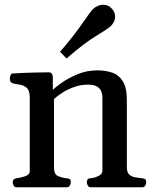

<svg xmlns="http://www.w3.org/2000/svg" viewBox="-20 -793 649 813"><path d="M50.3 0Q42 0 37.8 -7.3Q33.7 -14.6 33.7 -20Q33.7 -36.1 49.8 -38.1Q67.9 -40.5 86.9 -46.9Q106 -53.2 106 -69.3V-379.9Q106 -410.2 92.8 -421.4Q79.6 -432.6 62.5 -434.8Q45.4 -437 33.2 -440.4Q28.3 -442.9 24.9 -446.8Q21.5 -450.7 21.5 -460Q21.5 -465.8 24.4 -473.6Q27.3 -481.4 33.2 -481.9Q84 -484.9 125.5 -485.8Q167 -486.8 189 -486.8Q192.9 -486.8 197.8 -482.9Q202.6 -479 203.6 -467.3V-412.6Q212.4 -421.9 240 -441.7Q267.6 -461.4 307.4 -478.3Q347.2 -495.1 392.6 -495.1Q426.3 -495.1 454.6 -485.6Q482.9 -476.1 500 -449Q517.1 -421.9 517.1 -369.6V-85.4Q517.1 -62 528.6 -52.7Q540 -43.5 555.4 -41.7Q570.8 -40 583 -38.1Q591.3 -37.1 595.2 -33.9Q599.1 -30.8 599.1 -20Q599.1 -14.6 595 -7.3Q590.8 0 582.5 0H364.3Q356 0 351.8 -7.3Q347.7 -14.6 347.7 -20Q347.7 -27.8 350.3 -32.7Q353 -37.6 362.8 -38.1Q378.4 -39.1 396 -47.4Q413.6 -55.7 413.6 -69.3V-380.4Q413.6 -389.6 410.2 -402.3Q406.7 -415 393.6 -424.8Q380.4 -434.6 351.6 -434.6Q321.8 -434.6 293.9 -424.6Q266.1 -414.6 243.9 -400.4Q221.7 -386.2 208.5 -373.5V-85.4Q208.5 -54.2 226.3 -47.1Q244.1 -40 262.2 -38.1Q272.5 -37.1 276.1 -34.2Q279.8 -31.2 279.8 -20Q279.8 -14.6 275.6 -7.3Q271.5 0 263.2 0ZM261.7 -545.4 234.4 -573.7Q293.9 -643.1 328.6 -693.8Q363.3 -744.6 374.5 -755.4Q382.3 -762.7 393.6 -767.8Q404.8 -772.9 417.5 -772.9Q426.3 -772.9 435.8 -769.3Q445.3 -765.6 453.1 -756.8Q460.9 -749 464.1 -740.5Q467.3 -731.9 467.3 -723.1Q467.3 -710.9 462.2 -700.7Q457 -690.4 449.2 -682.6Q438 -671.4 387.2 -640.9Q336.4 -610.4 261.7 -545.4Z"/></svg>

Font: Gelasio Medium
Style: Regular
Weight: 500
Designer: Eben Sorkin
Foundry: Eben Sorkin
Version: Version 1.008